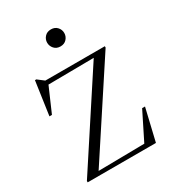

<svg xmlns="http://www.w3.org/2000/svg" viewBox="-168 -773 779 866"><g transform="rotate(-30 222.0 -340.0)"><path d="M32 0V-7L345.5 -486.5L362 -473L72 -470L104.5 -482L44.5 -344H31.5L56.5 -518H63.5L96 -493H406V-486L92 -7L73 -19.5L356 -23.5L335 -12.5L412 -167H427L387.5 0ZM233 -592Q212.5 -592 200.5 -605.5Q188.5 -619 188.5 -636.5Q188.5 -654 200.5 -667.2Q212.5 -680.5 233 -680.5Q253.5 -680.5 265.5 -667.2Q277.5 -654 277.5 -636.5Q277.5 -619 265.5 -605.5Q253.5 -592 233 -592Z"/></g></svg>

Font: Newsreader 60pt Light
Style: Regular
Weight: 300
Designer: Hugues Gentile
Foundry: Production Type
Version: Version 1.003